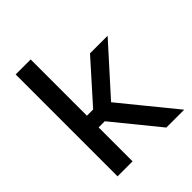

<svg xmlns="http://www.w3.org/2000/svg" viewBox="-188 -772 882 882"><g transform="rotate(-45 253.0 -331.0)"><path d="M379 0 199.5 -220.5H151V-296.5H200L372 -489H486.5L272.5 -251.5V-273L495 0ZM62 0V-662H159.5V0Z"/></g></svg>

Font: Anek Tamil Medium
Style: Regular
Weight: 500
Designer: Aadarsh Rajan (Tamil), Yesha Goshar (Latin)
Foundry: Ek Type
Version: Version 1.003